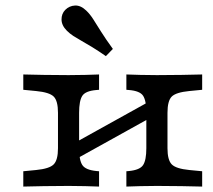

<svg xmlns="http://www.w3.org/2000/svg" viewBox="-20 -688 786 708"><path d="M558.6 -2.4Q523.8 -2.4 497.2 -1.6Q470.6 -0.8 446 0V-56.5L455.3 -57.3Q495.9 -61.2 507.7 -79.4Q519.6 -97.5 519.6 -141.5V-206.7H597.6V-141.5Q597.6 -97.7 613.4 -81.8Q629.3 -65.8 678 -61.1L725.5 -56.5V0Q688.6 -0.8 649.9 -1.6Q611.1 -2.4 558.6 -2.4ZM232.8 -2.4Q180.2 -2.4 141.5 -1.6Q102.8 -0.8 65.9 0V-56.5L113.3 -61.1Q162.1 -65.8 177.9 -81.8Q193.8 -97.7 193.8 -141.5V-271.9Q193.8 -316.4 177.9 -332Q162.1 -347.6 113.3 -352.3L65.9 -356.9V-413.4Q102.8 -412.6 141.5 -411.8Q180.2 -411 232.8 -411Q268.3 -411 294.5 -411.8Q320.8 -412.6 345.3 -413.4V-356.9L336 -356.1Q295.5 -352.9 283.6 -334.8Q271.7 -316.7 271.7 -271.9V-141.5Q271.7 -97.5 283.6 -79.4Q295.5 -61.2 336 -57.3L345.3 -56.5V0Q320.8 -0.8 294.5 -1.6Q268.3 -2.4 232.8 -2.4ZM519.6 -206.7V-271.9Q519.6 -316.7 507.7 -334.8Q495.9 -352.9 455.3 -356.1L446 -356.9V-413.4Q470.6 -412.6 497.2 -411.8Q523.8 -411 558.6 -411Q611.1 -411 649.9 -411.8Q688.6 -412.6 725.5 -413.4V-356.9L678 -352.3Q629.3 -347.6 613.4 -332Q597.6 -316.4 597.6 -271.9V-206.7ZM227.3 -83.2V-145.5L562.4 -331.5V-269.2ZM370.4 -481Q342 -500.8 320 -514.2Q298 -527.6 280.9 -537.2Q263.7 -546.9 250.5 -555.4Q237.4 -563.9 226.5 -574.8Q207.1 -594.2 206.9 -615.9Q206.7 -637.5 220.6 -651.6Q235.5 -666.5 256.6 -667.6Q277.7 -668.6 297.9 -649.1Q312 -635.7 324 -616.8Q336 -598 352.5 -571.6Q369 -545.1 396.2 -507.6Z"/></svg>

Font: Playfair 5pt SemiExpanded Light
Style: Regular
Weight: 300
Width: 6
Designer: Claus Eggers Sørensen
Foundry: Claus Eggers Sørensen
Version: Version 2.203